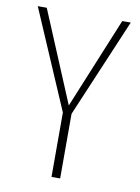

<svg xmlns="http://www.w3.org/2000/svg" viewBox="-79 -736 575 790"><g transform="rotate(10 208.5 -341.0)"><path d="M402.8 -682.1 228 -270V0H191.9V-269L14.2 -682.1H51.8L210.9 -301.8L367.2 -682.1Z"/></g></svg>

Font: Fira Sans Compressed UltraLight
Style: Regular
Weight: 200
Width: 1
Designer: Carrois Corporate & Edenspiekermann AG
Foundry: Carrois Corporate GbR & Edenspiekermann AG
Version: Version 4.203;PS 004.203;hotconv 1.0.88;makeotf.lib2.5.64775